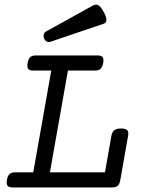

<svg xmlns="http://www.w3.org/2000/svg" viewBox="-20 -823 640 843"><path d="M434.1 -558.1Q434.1 -550.8 433.1 -546.4Q429.7 -528.3 421.4 -520.8Q413.1 -513.2 396.5 -513.2H278.3L199.2 -66.4H440.9L469.2 -227.1Q472.7 -244.1 482.2 -251.5Q491.7 -258.8 511.7 -258.8Q528.3 -258.8 535.9 -253.7Q543.5 -248.5 543.5 -237.3Q543.5 -231 542.5 -227.1L508.3 -33.2Q505.4 -15.1 497.1 -7.6Q488.8 0 472.2 0H35.6Q22 0 15.6 -5.1Q9.3 -10.3 9.3 -22Q9.3 -25.4 10.3 -33.2Q13.7 -51.3 22 -58.8Q30.3 -66.4 46.9 -66.4H126L205.1 -513.2H126Q112.3 -513.2 106.2 -518.1Q100.1 -522.9 100.1 -534.7Q100.1 -542 101.1 -546.4Q104.5 -564.5 112.8 -572Q121.1 -579.6 137.7 -579.6H408.2Q421.9 -579.6 428 -574.7Q434.1 -569.8 434.1 -558.1ZM401.9 -802.7Q409.7 -802.7 417.7 -795.4Q425.8 -788.1 435.1 -771Q447.3 -749.5 447.3 -735.8Q447.3 -722.7 435.1 -718.8L200.2 -639.2Q196.3 -638.2 194.3 -638.2Q187.5 -638.2 181.6 -642.8Q175.8 -647.5 173.3 -654.8Q171.4 -659.2 171.4 -665.5Q171.4 -678.7 182.6 -685.1L385.7 -797.4Q395 -802.7 401.9 -802.7Z"/></svg>

Font: Courier Prime
Style: Italic
Weight: 400
Italic angle: -10°
Designer: Alan Dague-Greene
Foundry: Quote-Unquote Apps
Version: Version 3.018